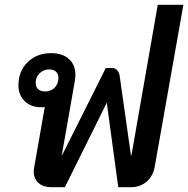

<svg xmlns="http://www.w3.org/2000/svg" viewBox="-20 -782 786 802"><path d="M746 -762 626 -84Q619 -46 592 -23Q565 0 527 0H474L426 -353L251 0H195Q161 0 141 -17.5Q121 -35 121 -66Q121 -72 123 -84L167 -335Q163 -334 153 -334Q109 -334 83 -359.5Q57 -385 57 -426Q57 -485 95.5 -522.5Q134 -560 194 -560Q241 -560 268 -535.5Q295 -511 295 -469Q295 -462 293 -446L238 -133H239L422 -498H448Q461 -498 469.5 -488.5Q478 -479 480 -464L527 -133H529L639 -762ZM168 -400Q193 -400 208.5 -416Q224 -432 224 -456Q224 -473 214 -482.5Q204 -492 185 -492Q162 -492 145.5 -476Q129 -460 129 -436Q129 -419 139.5 -409.5Q150 -400 168 -400Z"/></svg>

Font: Bai Jamjuree SemiBold
Style: Italic
Weight: 600
Italic angle: -10°
Version: Version 1.000; ttfautohint (v1.6)